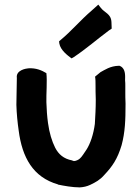

<svg xmlns="http://www.w3.org/2000/svg" viewBox="-20 -806 606 832"><path d="M51 -352C52 -313 56 -275 61 -240C76 -124 123 -38 231 -7V-6H232C256 -1 294 6 325 6H326C342 5 356 2 371 -5C394 -16 413 -26 432 -48C467 -85 489 -117 507 -177C522 -233 524 -285 524 -356V-357C523 -377 523 -393 523 -406V-435C523 -442 523 -449 522 -458C522 -474 526 -507 502 -519L498 -521H495C457 -520 434 -503 415 -493L414 -492L392 -474C394 -463 394 -449 394 -435C394 -419 394 -400 395 -375C395 -333 393 -306 391 -269C385 -223 371 -183 355 -158C346 -145 334 -125 326 -119C321 -114 309 -108 300 -108C300 -108 298 -109 295 -110H293L292 -111C256 -118 234 -137 219 -166C205 -194 194 -229 188 -273C184 -302 182 -331 181 -363C180 -396 185 -456 181 -489C161 -501 137 -512 103 -510C92 -509 48 -502 53 -468C53 -433 51 -387 51 -352ZM236 -627 237 -618C242 -588 274 -565 290 -553L299 -558C353 -594 401 -636 452 -674L464 -682L463 -709C462 -747 433 -750 416 -773L406 -786L377 -760C329 -719 289 -671 243 -633Z"/></svg>

Font: Hussar Pisanka
Style: Bd
Weight: 700
Designer: Robert Jablonski
Foundry: Cannot Into Space Fonts
Version: Version 1.070